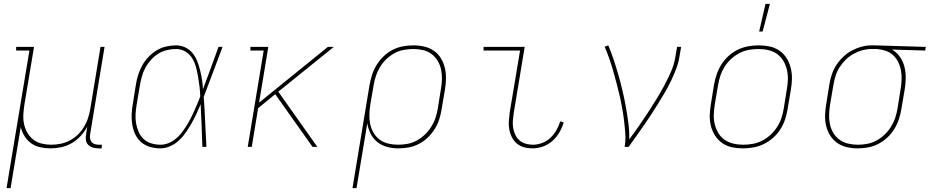

<svg xmlns="http://www.w3.org/2000/svg" viewBox="-20 -764 4840 999"><path d="M14 215 133 -501H64V-520H157L107 -220Q103 -195 101.5 -169Q100 -143 105 -119Q110 -95 122 -74Q134 -53 153 -38Q172 -23 196.5 -17Q221 -11 247 -11Q271 -11 295.5 -16Q320 -21 343 -33Q366 -45 385 -63.5Q404 -82 417.5 -104.5Q431 -127 438.5 -151Q446 -175 450 -199L503 -520H524L449 -66Q447 -55 448.5 -44Q450 -33 456.5 -25Q463 -17 473.5 -14Q484 -11 495 -11H510L509 8H491Q476 8 462 3.5Q448 -1 438.5 -11Q429 -21 427 -36Q425 -51 428 -66L434 -105Q420 -79 399.5 -56.5Q379 -34 353 -19Q327 -4 298.5 2Q270 8 242 8Q215 8 188.5 2Q162 -4 141.5 -19Q121 -34 107.5 -56Q94 -78 88 -103L35 215Z M815 8Q787 8 761 0.5Q735 -7 715.5 -23.5Q696 -40 684.5 -63.5Q673 -87 668.5 -113.5Q664 -140 665 -168Q666 -196 671 -223L687 -323Q691 -349 699 -374.5Q707 -400 720 -423.5Q733 -447 752.5 -467.5Q772 -488 795 -502Q818 -516 844.5 -522Q871 -528 896 -528Q922 -528 944.5 -517Q967 -506 982 -487.5Q997 -469 1006 -446Q1015 -423 1021 -399Q1027 -375 1031 -350Q1035 -325 1036 -300Q1057 -355 1077 -410Q1097 -465 1117 -520H1138Q1113 -455 1089 -389.5Q1065 -324 1040 -260Q1045 -195 1047.5 -130Q1050 -65 1054 0H1033Q1031 -55 1029 -111Q1027 -167 1024 -222Q1014 -197 1002.5 -172.5Q991 -148 977.5 -124Q964 -100 948.5 -77Q933 -54 912.5 -34.5Q892 -15 866 -3.5Q840 8 815 8ZM815 -11Q836 -11 856 -19Q876 -27 893.5 -41Q911 -55 924 -72Q937 -89 949 -107.5Q961 -126 971 -145.5Q981 -165 989.5 -184.5Q998 -204 1006.5 -223.5Q1015 -243 1022 -263Q1021 -289 1018 -314.5Q1015 -340 1010.5 -365.5Q1006 -391 999.5 -415.5Q993 -440 980 -461Q967 -482 945 -495.5Q923 -509 896 -509Q873 -509 849 -503.5Q825 -498 804 -485Q783 -472 765.5 -452.5Q748 -433 736.5 -411.5Q725 -390 718.5 -367Q712 -344 708 -320L691 -220Q687 -195 685.5 -170.5Q684 -146 688 -122.5Q692 -99 701.5 -77.5Q711 -56 727.5 -40.5Q744 -25 767.5 -18Q791 -11 815 -11Z M1631 0H1606L1412 -274L1323 -201L1290 0H1269L1352 -501H1283V-520H1376L1328 -230L1686 -520H1717L1428 -287Z M1814 215 1903 -323Q1908 -350 1916.5 -376.5Q1925 -403 1940.5 -427.5Q1956 -452 1977 -472Q1998 -492 2023.5 -505Q2049 -518 2076.5 -523Q2104 -528 2131 -528Q2160 -528 2188 -521.5Q2216 -515 2238 -499.5Q2260 -484 2274 -461Q2288 -438 2294.5 -411Q2301 -384 2300.5 -355Q2300 -326 2295 -297L2278 -197Q2274 -170 2265.5 -143.5Q2257 -117 2242 -93Q2227 -69 2206.5 -49Q2186 -29 2160 -15.5Q2134 -2 2107 3Q2080 8 2053 8Q2023 8 1994.5 0.5Q1966 -7 1944 -24.5Q1922 -42 1909 -67.5Q1896 -93 1891 -122L1835 215ZM2051 -11Q2075 -11 2100 -15.5Q2125 -20 2148 -32.5Q2171 -45 2190.5 -63.5Q2210 -82 2224 -104.5Q2238 -127 2246 -151Q2254 -175 2258 -200L2274 -300Q2279 -326 2279.5 -351.5Q2280 -377 2275 -401.5Q2270 -426 2257.5 -447Q2245 -468 2226 -482.5Q2207 -497 2182 -503Q2157 -509 2131 -509Q2107 -509 2081.5 -504.5Q2056 -500 2033 -487.5Q2010 -475 1990.5 -456.5Q1971 -438 1957.5 -415.5Q1944 -393 1936 -369Q1928 -345 1924 -320L1907 -221Q1903 -195 1902 -169Q1901 -143 1906 -119Q1911 -95 1923.5 -73.5Q1936 -52 1955.5 -37.5Q1975 -23 2000 -17Q2025 -11 2051 -11Z M2750 8Q2727 8 2706 2Q2685 -4 2669.5 -17Q2654 -30 2644 -49Q2634 -68 2630 -89.5Q2626 -111 2627.5 -133.5Q2629 -156 2632 -179L2686 -501H2496V-520H2710L2653 -176Q2650 -156 2648.5 -136.5Q2647 -117 2650 -98.5Q2653 -80 2661 -63Q2669 -46 2682.5 -34Q2696 -22 2714.5 -16.5Q2733 -11 2753 -11Q2776 -11 2800.5 -20Q2825 -29 2843.5 -46.5Q2862 -64 2875 -86.5Q2888 -109 2895 -133L2913 -127Q2905 -100 2890.5 -75Q2876 -50 2854 -30.5Q2832 -11 2804.5 -1.5Q2777 8 2750 8Z M3230 0Q3236 -35 3233.5 -69Q3231 -103 3227 -136.5Q3223 -170 3217 -203Q3211 -236 3203.5 -268.5Q3196 -301 3187.5 -333Q3179 -365 3170 -396.5Q3161 -428 3150 -459.5Q3139 -491 3126 -521L3145 -528Q3161 -490 3174 -450.5Q3187 -411 3198.5 -371Q3210 -331 3219.5 -290Q3229 -249 3236.5 -207.5Q3244 -166 3249.5 -124Q3255 -82 3254 -39Q3279 -72 3303 -106.5Q3327 -141 3349.5 -175.5Q3372 -210 3394 -245.5Q3416 -281 3435.5 -317.5Q3455 -354 3471.5 -391.5Q3488 -429 3494 -468L3503 -520H3524L3515 -468Q3510 -436 3498 -405Q3486 -374 3471.5 -343.5Q3457 -313 3440 -284Q3423 -255 3405 -226Q3387 -197 3368.5 -168.5Q3350 -140 3330 -111.5Q3310 -83 3290.5 -55.5Q3271 -28 3251 0Z M3846 8Q3816 8 3788 2Q3760 -4 3738 -19.5Q3716 -35 3701 -58Q3686 -81 3679 -108.5Q3672 -136 3673 -165Q3674 -194 3679 -223L3695 -323Q3700 -350 3709 -377Q3718 -404 3733.5 -428.5Q3749 -453 3771 -473Q3793 -493 3819 -505.5Q3845 -518 3872.5 -523Q3900 -528 3927 -528Q3957 -528 3985 -522Q4013 -516 4035.5 -500.5Q4058 -485 4072.5 -462Q4087 -439 4094 -411.5Q4101 -384 4100.5 -355Q4100 -326 4095 -297L4078 -197Q4074 -170 4065 -143Q4056 -116 4040.5 -91.5Q4025 -67 4002.5 -47Q3980 -27 3954 -14.5Q3928 -2 3900.5 3Q3873 8 3846 8ZM3847 -11Q3871 -11 3896.5 -15.5Q3922 -20 3945.5 -32Q3969 -44 3989 -62.5Q4009 -81 4023.5 -103.5Q4038 -126 4046 -150.5Q4054 -175 4058 -200L4074 -300Q4079 -326 4079.5 -352Q4080 -378 4074 -402.5Q4068 -427 4055.5 -448Q4043 -469 4023.5 -483Q4004 -497 3979 -503Q3954 -509 3927 -509Q3903 -509 3877 -504.5Q3851 -500 3828 -488Q3805 -476 3784.5 -457.5Q3764 -439 3750 -416.5Q3736 -394 3728 -369.5Q3720 -345 3716 -320L3699 -220Q3695 -194 3694 -168Q3693 -142 3699 -117.5Q3705 -93 3717.5 -72Q3730 -51 3750 -37Q3770 -23 3795 -17Q3820 -11 3847 -11ZM3930 -600 3963 -744H3986L3948 -600Z M4442 8Q4413 8 4385.5 1.5Q4358 -5 4336 -20.5Q4314 -36 4299.5 -59Q4285 -82 4278.5 -109Q4272 -136 4273 -165Q4274 -194 4279 -223L4295 -323Q4299 -349 4307.5 -375Q4316 -401 4331 -424.5Q4346 -448 4367 -468Q4388 -488 4412.5 -501Q4437 -514 4463 -521Q4489 -528 4515 -528H4531L4797 -520L4794 -501L4621 -506Q4646 -492 4662.5 -468Q4679 -444 4686 -416Q4693 -388 4692.5 -357.5Q4692 -327 4687 -297L4670 -197Q4666 -170 4657 -143.5Q4648 -117 4633 -92.5Q4618 -68 4596.5 -48Q4575 -28 4549.5 -15Q4524 -2 4496.5 3Q4469 8 4442 8ZM4443 -11Q4467 -11 4492 -15.5Q4517 -20 4540 -32.5Q4563 -45 4582.5 -63.5Q4602 -82 4616 -104.5Q4630 -127 4638 -151Q4646 -175 4650 -200L4666 -300Q4670 -324 4671 -348.5Q4672 -373 4668 -396Q4664 -419 4654 -440Q4644 -461 4627.5 -476.5Q4611 -492 4589 -499.5Q4567 -507 4542 -509H4514Q4491 -509 4467 -502.5Q4443 -496 4420.5 -483.5Q4398 -471 4379.5 -452.5Q4361 -434 4347.5 -412.5Q4334 -391 4327 -367.5Q4320 -344 4316 -320L4299 -220Q4295 -194 4294 -168.5Q4293 -143 4298 -118.5Q4303 -94 4315.5 -73Q4328 -52 4347.5 -37.5Q4367 -23 4392 -17Q4417 -11 4443 -11Z"/></svg>

Font: Iosevka HT Thin Extended
Style: Italic
Weight: 100
Width: 7
Italic angle: -9°
Monospace: yes
Designer: Belleve Invis
Foundry: Belleve Invis
Version: Version 32.3.0; ttfautohint (v1.8.4)